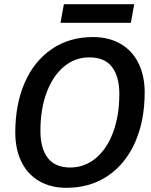

<svg xmlns="http://www.w3.org/2000/svg" viewBox="-20 -887 723 917"><path d="M53 -254Q53 -389 98 -492Q143 -595 227 -652.5Q311 -710 424 -710Q500 -710 556 -677.5Q612 -645 641.5 -585Q671 -525 671 -446Q671 -311 625.5 -208Q580 -105 495.5 -47.5Q411 10 297 10Q222 10 166.5 -22.5Q111 -55 82 -115Q53 -175 53 -254ZM550 -438Q550 -521 515 -567Q480 -613 407 -613Q338 -613 285 -568.5Q232 -524 202.5 -444.5Q173 -365 173 -262Q173 -179 208 -133Q243 -87 315 -87Q384 -87 437.5 -131.5Q491 -176 520.5 -256Q550 -336 550 -438ZM285 -867H621L605 -778H269Z"/></svg>

Font: Niramit SemiBold
Style: Italic
Weight: 600
Italic angle: -10°
Designer: Katatrad Aksorn Co.,Ltd.
Foundry: Cadson Demak Co.,Ltd.
Version: Version 1.001; ttfautohint (v1.6)